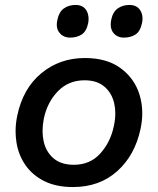

<svg xmlns="http://www.w3.org/2000/svg" viewBox="-20 -744 638 776"><path d="M275 12Q207 12 159 -12Q111 -36 82.8 -76.8Q54.5 -117.5 46.5 -169Q43 -191 43 -213.5Q43 -244 49.5 -275.5Q72.5 -386.5 147 -448Q221.5 -509.5 323 -509.5Q411 -509.5 466.8 -469Q522.5 -428.5 543.5 -363Q555 -326 555 -286.5Q555 -255.5 548 -223Q525.5 -116.5 453.8 -52.2Q382 12 275 12ZM278.5 -78Q344 -78 385.2 -123.5Q426.5 -169 440 -234Q446 -261 446 -286Q446 -307.5 441.5 -327Q431.5 -369 401.5 -394.2Q371.5 -419.5 322 -419.5Q257 -419.5 214 -375.2Q171 -331 157 -264Q152 -238.5 152 -215Q152 -193 156.5 -172.5Q166 -130 196.5 -104Q227 -78 278.5 -78ZM481 -592Q453.5 -592 438 -611.5Q427.5 -624.5 427.5 -644.5Q427.5 -653.5 429.5 -664Q436 -696 456 -710Q476 -724 503 -724Q532.5 -724 546.5 -703Q556 -688.5 556 -669Q556 -660.5 554 -651Q547 -617 527.5 -604.5Q508 -592 481 -592ZM263.5 -592Q236 -592 220.5 -611.5Q209.5 -624.5 209.5 -644Q209.5 -653.5 212 -664Q218.5 -696 238.2 -710Q258 -724 285.5 -724Q315 -724 328.5 -703Q338 -688 338 -668Q338 -660 336.5 -651Q329.5 -617 310 -604.5Q290.5 -592 263.5 -592Z"/></svg>

Font: Heraclito Medium
Style: Italic
Weight: 500
Italic angle: -12°
Designer: Kostas Bartsokas (font) & Cristiano Sobral (main changes)
Foundry: Kostas Bartsokas (font) & Cristiano Sobral (main changes)
Version: Version 1.00;July 8, 2020;FontCreator 13.0.0.2655 64-bit